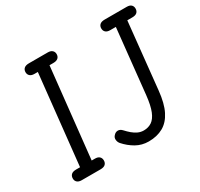

<svg xmlns="http://www.w3.org/2000/svg" viewBox="-200 -1257 1572 1510"><g transform="rotate(-30 586.0 -502.0)"><path d="M131 0Q104 0 90.2 -12.8Q76.5 -25.5 76.5 -46Q76.5 -69 90.8 -82Q105 -95 135.5 -95H170.5L257.5 -910H227Q200.5 -910 186.5 -922.8Q172.5 -935.5 172.5 -956.5Q172.5 -978.5 187 -991.2Q201.5 -1004 231 -1004H401.5Q428.5 -1004 442.2 -991.2Q456 -978.5 456 -958Q456 -936 441.8 -923Q427.5 -910 398 -910H363.5L276 -95H306Q332.5 -95 346 -82.2Q359.5 -69.5 359.5 -48Q359.5 -26 345.5 -13Q331.5 0 301 0ZM741 0Q679 0 627.8 -29.2Q576.5 -58.5 536 -104.5Q523 -120 521 -141Q519 -162 533.5 -177Q550 -196 571.2 -196Q592.5 -196 610.5 -176Q630.5 -154 652.2 -135.5Q674 -117 698.2 -105.8Q722.5 -94.5 750.5 -94.5Q791.5 -94.5 822.8 -115.2Q854 -136 874.5 -186.2Q895 -236.5 904.5 -325.5L966 -910H914.5Q887.5 -910 874 -922.8Q860.5 -935.5 860.5 -956.5Q860.5 -978.5 874.8 -991.2Q889 -1004 918.5 -1004H1119Q1146.5 -1004 1159.5 -991.2Q1172.5 -978.5 1172.5 -958Q1172.5 -936 1158.8 -923Q1145 -910 1115.5 -910H1070L1007.5 -309Q996.5 -198 962.2 -130Q928 -62 872.2 -31Q816.5 0 741 0Z"/></g></svg>

Font: Edu SA Hand Medium
Style: Regular
Weight: 500
Designer: Tina and Corey Anderson, Eben Sorkin, Mirko Velimirovic
Foundry: Google for Education
Version: Version 2.000